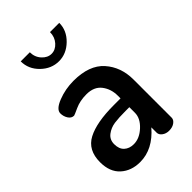

<svg xmlns="http://www.w3.org/2000/svg" viewBox="-218 -803 895 895"><g transform="rotate(-45 230.0 -355.0)"><path d="M206 -480Q309 -480 358.5 -424.5Q408 -369 408 -286V-35Q408 -21 393.5 -10.5Q379 0 357 0Q337 0 323 -10.5Q309 -21 309 -35V-70Q242 8 158 8Q100 8 62.5 -26Q25 -60 25 -124Q25 -204 85 -235.5Q145 -267 259 -267H303V-285Q303 -329 278.5 -361Q254 -393 204 -393Q161 -393 128.5 -378Q96 -363 93 -363Q76 -363 65.5 -379.5Q55 -396 55 -416Q55 -442 103.5 -461Q152 -480 206 -480ZM303 -172V-209H278Q233 -209 204.5 -205Q176 -201 153.5 -184Q131 -167 131 -137Q131 -105 149 -88.5Q167 -72 196 -72Q234 -72 268.5 -104Q303 -136 303 -172ZM289 -718H350Q350 -668 311 -630Q272 -592 223 -592Q173 -592 134.5 -629.5Q96 -667 96 -718H156Q156 -686 176.5 -663.5Q197 -641 223 -641Q249 -641 269 -663.5Q289 -686 289 -718Z"/></g></svg>

Font: Dosis
Style: SemiBold
Weight: 600
Designer: Edgar Tolentino, Pablo Impallari, Igino Marini
Foundry: Edgar Tolentino, Pablo Impallari, Igino Marini
Version: Version 1.007